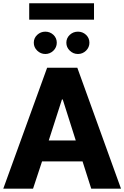

<svg xmlns="http://www.w3.org/2000/svg" viewBox="-22 -1126 743 1146"><path d="M152.3 -1106.4V-1008.8H539.1V-1106.4ZM470.7 -162.6 522.5 0H700.2L439.5 -721.7H259.3L-2.4 0H175.3L229 -162.6ZM352.5 -532.2 430.2 -287.6H269L347.7 -532.2ZM179.7 -871.1C179.7 -852.5 186.5 -836.9 200.2 -823.7C213.9 -810.5 230 -803.7 248.5 -803.7C267.1 -803.7 283.2 -810.5 296.9 -823.7C310.1 -836.9 316.9 -852.5 316.9 -871.1C316.9 -889.6 310.1 -905.3 296.9 -918C283.2 -930.7 267.1 -937 248.5 -937C230 -937 213.9 -930.7 200.2 -918C186.5 -905.3 179.7 -889.6 179.7 -871.1ZM374 -871.1C374 -852.5 380.9 -836.9 394.5 -823.7C408.2 -810.5 424.3 -803.7 443.4 -803.7C461.9 -803.7 478 -810.5 491.7 -823.7C504.9 -836.9 511.7 -852.5 511.7 -871.1C511.7 -889.6 504.9 -905.3 491.7 -918C478 -930.7 461.9 -937 443.4 -937C424.3 -937 408.2 -930.7 394.5 -918C380.9 -905.3 374 -889.6 374 -871.1Z"/></svg>

Font: Estedad ExtraBold
Style: Regular
Weight: 800
Designer: Amin Abedi
Version: Version 7.3